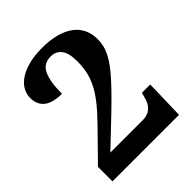

<svg xmlns="http://www.w3.org/2000/svg" viewBox="-202 -844 964 964"><g transform="rotate(-45 279.5 -362.0)"><path d="M487.8 -558.1Q487.8 -534.7 482.7 -512.7Q477.5 -490.7 465.6 -467.3Q453.6 -443.8 434.1 -417.7Q414.6 -391.6 385.7 -360.1Q356.9 -328.6 318.6 -290.5Q280.3 -252.4 230 -205.1L129.9 -109.9H362.8Q393.6 -109.9 415.3 -127.7Q437 -145.5 445.8 -179.2L454.1 -210H513.2L507.8 0H35.2V-103L183.1 -253.9Q229.5 -301.3 259.3 -339.4Q289.1 -377.4 306.2 -412.1Q323.2 -446.8 330.1 -480.7Q336.9 -514.6 336.9 -553.2Q336.9 -610.4 316.2 -636.7Q295.4 -663.1 258.8 -663.1Q208 -663.1 187.5 -619.4Q167 -575.7 167 -490.2Q138.7 -490.2 115 -495.6Q91.3 -501 74.5 -512.7Q57.6 -524.4 48.3 -543.2Q39.1 -562 39.1 -588.9Q39.1 -616.2 53 -640.6Q66.9 -665 94.2 -683.6Q121.6 -702.1 162.8 -713.1Q204.1 -724.1 258.8 -724.1Q314.9 -724.1 357.7 -712.6Q400.4 -701.2 429.4 -679.7Q458.5 -658.2 473.1 -627.4Q487.8 -596.7 487.8 -558.1Z"/></g></svg>

Font: Droids
Style: b
Weight: 700
Foundry: Ascender Corporation
Version: Version 1.00 build 113